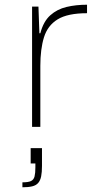

<svg xmlns="http://www.w3.org/2000/svg" viewBox="-20 -538 426 814"><path d="M116 0V-510H143L147 -397H151Q164 -447 193 -473Q222 -499 262 -508.5Q302 -518 349 -518V-482Q267 -482 224.5 -456Q182 -430 166.5 -380Q151 -330 151 -259V0ZM75 256V235Q100 235 111.5 229.5Q123 224 126.5 210Q130 196 130 172V155H110V90H158V165Q158 192 154.5 209.5Q151 227 142 237.5Q133 248 116.5 252Q100 256 75 256Z"/></svg>

Font: Saira Expanded Thin
Style: Regular
Weight: 250
Width: 7
Designer: Hector Gatti with collaboration of the Omnibus-Type team
Foundry: Omnibus-Type
Version: Version 1.101